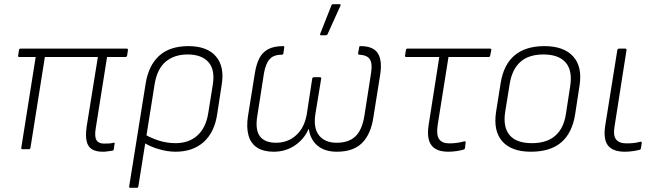

<svg xmlns="http://www.w3.org/2000/svg" viewBox="-20 -715 3145 920"><path d="M473 12Q440 12 421 0.5Q402 -11 395.5 -37Q389 -63 395 -107L449 -442H195L126 -7Q124 0 119 0H87Q81 0 82 -7L151 -442H72Q65 -442 67 -450L71 -475Q72 -482 79 -482H587Q594 -482 593 -475L589 -448Q587 -442 582 -442H493L439 -102Q432 -61 442 -44Q452 -27 478 -27Q490 -27 501.5 -27.5Q513 -28 524 -31Q531 -33 529 -26L525 1Q525 5 519 7Q509 8 497.5 10Q486 12 473 12Z M604 185Q598 185 599 178L678 -315Q692 -402 743 -448Q794 -494 883 -494Q972 -494 1014.5 -445Q1057 -396 1042 -307L1021 -170Q1008 -81 956 -34.5Q904 12 821 12Q784 12 742 0Q700 -12 667 -33L672 -72Q706 -52 744 -40.5Q782 -29 821 -29Q885 -29 926 -66Q967 -103 978 -174L999 -305Q1012 -379 979.5 -416.5Q947 -454 879 -454Q815 -454 774 -419.5Q733 -385 721 -312L643 178Q642 185 635 185Z M1291 12Q1243 12 1212.5 -7.5Q1182 -27 1171 -65.5Q1160 -104 1168 -157L1201 -363Q1208 -407 1222.5 -435.5Q1237 -464 1264.5 -479Q1292 -494 1337 -494Q1343 -494 1342 -488L1338 -460Q1337 -453 1331 -453Q1291 -453 1272 -431.5Q1253 -410 1245 -365L1213 -160Q1202 -94 1225 -62.5Q1248 -31 1303 -31Q1359 -31 1399 -67Q1439 -103 1450 -168L1476 -338Q1478 -345 1483 -345H1513Q1520 -345 1519 -338L1491 -167Q1481 -101 1509 -66Q1537 -31 1593 -31Q1651 -31 1683 -61.5Q1715 -92 1726 -160L1758 -365Q1765 -410 1752.5 -430.5Q1740 -451 1701 -453Q1695 -454 1696 -460L1701 -488Q1701 -494 1707 -494Q1769 -494 1790.5 -459.5Q1812 -425 1802 -359L1769 -152Q1757 -72 1715 -30Q1673 12 1594 12Q1536 12 1501.5 -17Q1467 -46 1460 -96H1458Q1438 -49 1393.5 -18.5Q1349 12 1291 12ZM1518 -546Q1515 -546 1514 -548Q1513 -550 1515 -555L1568 -689Q1569 -693 1571.5 -694Q1574 -695 1577 -695H1607Q1611 -695 1612 -692.5Q1613 -690 1611 -687L1550 -552Q1547 -546 1540 -546Z M2127 12Q2089 12 2066 -2Q2043 -16 2035 -44.5Q2027 -73 2034 -117L2085 -442H1926Q1919 -442 1921 -450L1925 -475Q1926 -482 1932 -482H2328Q2336 -482 2334 -475L2329 -449Q2328 -442 2322 -442H2129L2077 -115Q2070 -68 2084.5 -48Q2099 -28 2132 -28Q2152 -28 2170 -30.5Q2188 -33 2206 -38Q2212 -39 2211 -31L2208 -5Q2207 0 2201 2Q2187 6 2167.5 9Q2148 12 2127 12Z M2524 12Q2431 12 2387 -37.5Q2343 -87 2357 -179L2379 -317Q2393 -405 2445.5 -449.5Q2498 -494 2589 -494Q2681 -494 2726 -445Q2771 -396 2757 -305L2736 -168Q2722 -78 2669.5 -33Q2617 12 2524 12ZM2529 -29Q2600 -29 2641 -65Q2682 -101 2692 -171L2712 -301Q2724 -377 2690.5 -415.5Q2657 -454 2584 -454Q2513 -454 2473 -418Q2433 -382 2422 -311L2401 -181Q2389 -107 2421.5 -68Q2454 -29 2529 -29Z M2974 12Q2917 12 2893.5 -17.5Q2870 -47 2880 -113L2938 -475Q2939 -482 2946 -482H2977Q2983 -482 2982 -475L2925 -111Q2917 -66 2932 -47Q2947 -28 2982 -28Q2999 -28 3015 -29.5Q3031 -31 3049 -36Q3056 -37 3055 -29L3051 -4Q3050 2 3044 3Q3028 7 3010 9.5Q2992 12 2974 12Z"/></svg>

Font: Sofia Sans ExtraLight
Style: Italic
Weight: 250
Italic angle: -9°
Version: Version 4.100-B